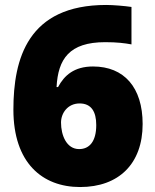

<svg xmlns="http://www.w3.org/2000/svg" viewBox="-20 -744 626 774"><path d="M34 -302C34 -88 150 10 303 10C459 10 555 -84 555 -244C555 -392 480 -476 355 -476C279 -476 239 -440 214 -393H208C214 -506 259 -574 404 -574C452 -574 483 -570 510 -565V-716C483 -720 436 -724 408 -724C92 -724 34 -507 34 -302ZM299 -143C248 -143 226 -199 226 -250C226 -288 253 -327 301 -327C348 -327 368 -294 368 -240C368 -173 340 -143 299 -143Z"/></svg>

Font: Noto Sans Lao UI Blk
Style: Regular
Weight: 900
Designer: Monotype Design Team
Foundry: Monotype Imaging Inc.
Version: Version 2.000